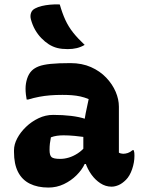

<svg xmlns="http://www.w3.org/2000/svg" viewBox="-20 -834 640 864"><path d="M515 -354Q515 -334 515 -313.5Q515 -293 515 -273Q515 -253 515 -233Q515 -213 515 -193Q515 -181 515 -169.5Q515 -158 515 -147Q518 -145 524 -143.5Q530 -142 534 -142Q544 -142 555 -145.5Q566 -149 576 -158H582Q584 -151 584.5 -146Q585 -141 585 -133Q585 -103 574.5 -72.5Q564 -42 547 -25Q530 -8 513.5 -1Q497 6 482 6Q455 6 431.5 -9.5Q408 -25 391 -49Q374 -73 364.5 -101Q355 -129 355 -153Q355 -173 355 -192Q355 -211 355 -230Q355 -249 357.5 -272Q360 -295 365.5 -324Q371 -353 379 -388Q360 -396 341.5 -400Q323 -404 303.5 -405.5Q284 -407 261 -407Q231 -407 206 -405Q181 -403 157 -398.5Q133 -394 106 -386H100Q98 -396 96.5 -409Q95 -422 95 -435Q95 -458 102 -480Q109 -502 123 -516Q135 -528 154.5 -535.5Q174 -543 208 -546.5Q242 -550 297 -550Q349 -550 389.5 -532Q430 -514 458 -484.5Q486 -455 500.5 -421Q515 -387 515 -354ZM203 -159Q203 -135 212 -127Q221 -119 251 -119Q270 -119 290 -125Q310 -131 330 -144Q350 -157 367 -178L376 -96H361Q349 -70 324.5 -45.5Q300 -21 267.5 -5.5Q235 10 198 10Q149 10 114 -7.5Q79 -25 61 -60.5Q43 -96 43 -150V-158Q43 -184 57.5 -211.5Q72 -239 97 -263Q122 -287 153.5 -302Q185 -317 219 -317Q263 -317 300 -312.5Q337 -308 364 -299Q391 -290 403 -278Q409 -272 414.5 -262.5Q420 -253 423.5 -239Q427 -225 427 -205Q400 -212 371.5 -216Q343 -220 316 -222.5Q289 -225 266 -225Q250 -225 236 -223Q222 -221 209 -216Q206 -201 204.5 -188Q203 -175 203 -161ZM249 -814Q260 -775 274 -744.5Q288 -714 309 -687.5Q330 -661 361 -632Q344 -622 325.5 -617.5Q307 -613 285 -613Q258 -613 238 -618Q218 -623 199 -635Q182 -646 166 -662.5Q150 -679 138 -700Q126 -721 119 -747Q115 -762 119.5 -775.5Q124 -789 138 -796Q151 -803 168 -807Q185 -811 205.5 -813Q226 -815 249 -814Z"/></svg>

Font: Recursive Casual ExtraBold
Style: Regular
Weight: 800
Version: Version 1.047